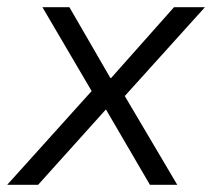

<svg xmlns="http://www.w3.org/2000/svg" viewBox="-29 -514 592 534"><path d="M-9 0 236 -272 241 -235 89 -494H164L278 -297H280L455 -494H541L310 -238L305 -269L464 0H388L266 -209H265L77 0Z"/></svg>

Font: Nunito Sans 7pt Light
Style: Italic
Weight: 300
Italic angle: -9°
Designer: Vernon Adams
Foundry: Vernon Adams
Version: Version 3.101;gftools[0.9.27]